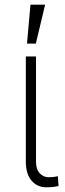

<svg xmlns="http://www.w3.org/2000/svg" viewBox="-20 -784 273 811"><path d="M89.1 -545.5H132.1V-101.9Q132.1 -68.5 147.9 -52Q163.7 -35.5 185 -35.5Q200.3 -35.5 211.1 -37.1Q221.9 -38.7 224.4 -39.8L227.3 1.8Q222.7 3.2 209.3 5.1Q196 7.1 175.1 7.1Q137.8 7.1 113.5 -20.8Q89.1 -48.7 89.1 -101.9ZM94.1 -599.8 108.7 -764.2H170.5L131.4 -599.8Z"/></svg>

Font: Inter Extra Light BETA
Style: Regular
Weight: 200
Designer: Rasmus Andersson
Foundry: rsms
Version: Version 3.011;git-f93a4a705